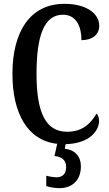

<svg xmlns="http://www.w3.org/2000/svg" viewBox="-20 -744 571 1004"><path d="M290 240C359 240 403 197 403 126C403 73 371 39 319 34L323 10C454 6 498 -64 498 -112C498 -127 493 -143 485 -150C456 -102 415 -55 331 -55C216 -55 171 -160 171 -358C171 -551 208 -667 309 -667C382 -667 406 -600 406 -534C465 -534 499 -565 499 -609C499 -671 435 -724 317 -724C137 -724 45 -578 45 -358C45 -151 124 -9 279 8L265 72C300 75 326 91 326 130C326 164 307 183 277 183C262 183 241 180 222 175V229C241 236 273 240 290 240Z"/></svg>

Font: Noto Serif Armenian ExtraCondensed SemiBold
Style: Regular
Weight: 600
Width: 2
Designer: Monotype Design Team
Foundry: Monotype Imaging Inc.
Version: Version 2.008